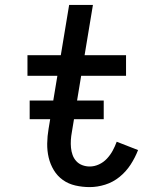

<svg xmlns="http://www.w3.org/2000/svg" viewBox="-20 -755 640 783"><path d="M346 8Q316 8 287.5 1.5Q259 -5 236.5 -21Q214 -37 199.5 -61Q185 -85 178.5 -112.5Q172 -140 172.5 -170Q173 -200 178 -229L214 -446H92V-530H228L262 -735H359L325 -530H494V-446H311L273 -216Q270 -200 269 -184Q268 -168 269.5 -152.5Q271 -137 276 -123Q281 -109 291 -98Q301 -87 315.5 -81.5Q330 -76 346 -76Q365 -76 383.5 -84.5Q402 -93 416 -108Q430 -123 439.5 -140.5Q449 -158 456 -177L543 -143Q531 -112 512.5 -83.5Q494 -55 467.5 -33.5Q441 -12 409 -2Q377 8 346 8ZM101 -269V-345H403V-269Z"/></svg>

Font: Iosevka Curly Slab MdEx
Style: Italic
Weight: 500
Width: 7
Italic angle: -9°
Monospace: yes
Designer: Belleve Invis
Foundry: Belleve Invis
Version: Version 11.0.0; ttfautohint (v1.8.3)